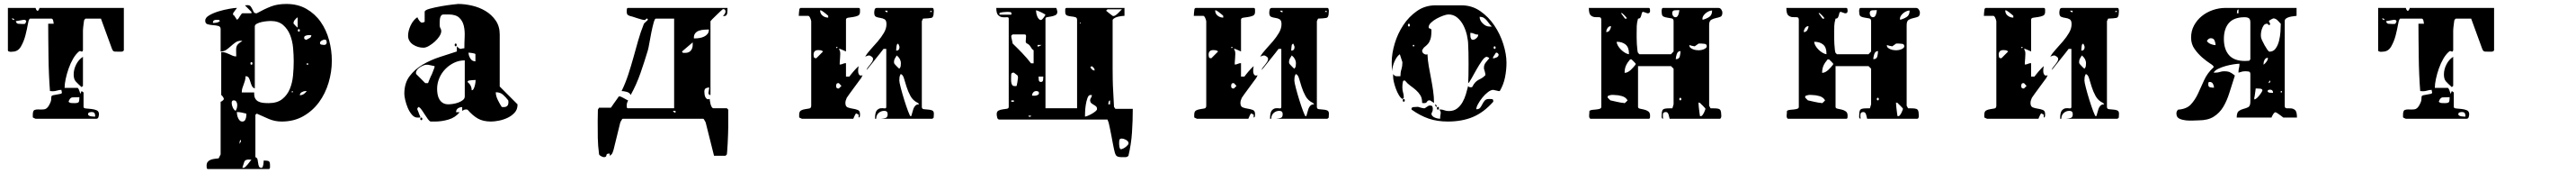

<svg xmlns="http://www.w3.org/2000/svg" viewBox="-20 -587 13040 874"><path d="M607 -333Q607 -332 604.5 -329.5Q602 -327 600 -327Q599 -326 591 -326Q583 -326 579 -326Q569 -326 560.5 -326.5Q552 -327 547 -340L491 -493H413L407 -487Q406 -486 405 -479.5Q404 -473 403 -464.5Q402 -456 401 -447.5Q400 -439 400 -433V-333Q398 -327 396 -326.5Q394 -326 391.5 -327Q389 -328 386.5 -329Q384 -330 380 -327Q364 -314 350.5 -291Q337 -268 327.5 -241Q318 -214 312.5 -188Q307 -162 307 -143H373Q374 -143 376.5 -139.5Q379 -136 380 -133L387 -113L393 -127L403 -120V-47Q403 -40 415 -39Q427 -38 442 -36.5Q457 -35 469 -30Q481 -25 481 -10Q481 -4 478.5 4.5Q476 13 467 13H160L147 7Q146 6 146 1Q146 -4 146 -7Q146 -28 155 -31.5Q164 -35 176.5 -34Q189 -33 203 -34.5Q217 -36 227 -53Q239 -74 239 -84Q239 -94 240 -99Q241 -104 249.5 -106Q258 -108 287 -113Q295 -115 293 -122Q291 -129 291 -133Q280 -133 269 -129.5Q258 -126 247 -126L233 -127Q230 -164 228 -209.5Q226 -255 225.5 -301.5Q225 -348 224.5 -391Q224 -434 224 -467H252Q252 -471 249.5 -482Q247 -493 240 -493H133Q126 -493 121.5 -467Q117 -441 109 -409.5Q101 -378 86 -352Q71 -326 43 -326Q43 -326 39 -325.5Q35 -325 31 -325.5Q27 -326 23.5 -327.5Q20 -329 20 -333V-547H160Q160 -545 162.5 -540Q165 -535 167 -533H173Q175 -535 177.5 -540Q180 -545 180 -547H607ZM53 -487Q51 -491 47 -493Q46 -494 43 -494Q41 -494 40 -493Q41 -489 47 -487Q47 -486 50 -486Q52 -486 53 -487ZM60 -480Q63 -468 72 -467Q81 -466 90 -466Q92 -466 98.5 -466Q105 -466 107 -467Q108 -468 110.5 -473Q113 -478 113 -480Q113 -481 110.5 -483.5Q108 -486 107 -487H100ZM393 -147Q374 -164 363.5 -175.5Q353 -187 353 -211Q353 -236 365.5 -261Q378 -286 400 -300V-153ZM382 -96Q358 -96 346 -95Q334 -94 327 -73Q333 -67 341 -66.5Q349 -66 357 -66Q375 -66 378.5 -71.5Q382 -77 382 -96ZM462 2Q462 -10 458.5 -15.5Q455 -21 443 -21Q438 -21 432 -19Q426 -17 426 -10Q426 -5 431 -2.5Q436 0 442.5 1Q449 2 454.5 2Q460 2 462 2Z M1280 -520Q1320 -542 1352.5 -554.5Q1385 -567 1430 -567Q1488 -567 1531.5 -542Q1575 -517 1603.5 -476.5Q1632 -436 1646 -384.5Q1660 -333 1660 -280Q1660 -224 1643.5 -169Q1627 -114 1595 -70.5Q1563 -27 1515.5 0Q1468 27 1406 27Q1372 27 1341 14Q1310 1 1280 -13L1273 -7V207Q1282 210 1284 219Q1286 228 1287 237Q1288 246 1291 253.5Q1294 261 1304 261Q1308 261 1310 256Q1312 251 1313 245Q1314 239 1314.5 233Q1315 227 1315 224Q1333 224 1340 227Q1347 230 1347 247Q1347 249 1347 258Q1347 267 1340 267H1033Q1027 267 1026.5 260Q1026 253 1026 250Q1026 238 1031.5 231Q1037 224 1046 220.5Q1055 217 1065.5 215.5Q1076 214 1087 213L1097 193V-73Q1100 -73 1106.5 -78Q1113 -83 1113 -87Q1114 -90 1108.5 -98Q1103 -106 1100 -107V-324Q1113 -324 1123 -320.5Q1133 -317 1141.5 -313Q1150 -309 1158 -305.5Q1166 -302 1176 -302Q1176 -320 1175.5 -331Q1175 -342 1177 -350Q1179 -358 1185.5 -364.5Q1192 -371 1207 -380Q1204 -381 1200 -381Q1184 -381 1172 -372.5Q1160 -364 1149 -354Q1138 -344 1126 -335.5Q1114 -327 1097 -327V-440Q1097 -453 1085 -456Q1073 -459 1058 -460Q1043 -461 1031 -464.5Q1019 -468 1019 -483Q1019 -498 1040 -510Q1061 -522 1088 -530Q1115 -538 1141 -542.5Q1167 -547 1177 -547H1180Q1177 -544 1169.5 -533.5Q1162 -523 1160 -520V-513Q1161 -511 1163 -510Q1166 -507 1167 -507Q1168 -504 1173.5 -496.5Q1179 -489 1180 -487L1187 -493Q1188 -495 1193.5 -503.5Q1199 -512 1200 -513Q1201 -515 1203.5 -517.5Q1206 -520 1207 -520H1253V-527L1220 -560L1233 -561Q1244 -561 1249 -554.5Q1254 -548 1257.5 -540.5Q1261 -533 1264.5 -526.5Q1268 -520 1277 -520ZM1487 -500Q1480 -495 1473 -487Q1466 -479 1466 -470Q1466 -467 1467 -467Q1469 -464 1476.5 -456.5Q1484 -449 1487 -447ZM1093 -480Q1092 -486 1086.5 -486.5Q1081 -487 1077 -487Q1068 -487 1063 -484Q1058 -481 1058 -471Q1067 -471 1076.5 -472.5Q1086 -474 1093 -480ZM1267 -120Q1266 -101 1271.5 -90.5Q1277 -80 1287.5 -74.5Q1298 -69 1311.5 -67.5Q1325 -66 1340 -66Q1383 -66 1408.5 -86Q1434 -106 1447 -137Q1460 -168 1463.5 -205Q1467 -242 1467 -277Q1467 -308 1464 -343.5Q1461 -379 1449 -409.5Q1437 -440 1413.5 -460.5Q1390 -481 1350 -481Q1346 -481 1333 -480Q1320 -479 1306 -476Q1292 -473 1281 -467.5Q1270 -462 1270 -453V-140Q1259 -144 1254.5 -154.5Q1250 -165 1247 -175.5Q1244 -186 1239.5 -194Q1235 -202 1223 -202Q1223 -189 1220 -179Q1217 -169 1213.5 -160Q1210 -151 1207 -141.5Q1204 -132 1204 -120ZM1493 -427Q1498 -427 1498 -433.5Q1498 -440 1493 -440Q1488 -440 1488 -433.5Q1488 -427 1493 -427ZM1520 -393Q1521 -389 1527 -387Q1527 -386 1530 -386Q1533 -386 1533 -387Q1541 -391 1548.5 -395.5Q1556 -400 1556 -409Q1554 -409 1548 -409.5Q1542 -410 1536 -409Q1530 -408 1525 -405.5Q1520 -403 1520 -397ZM1634 -373Q1634 -378 1632 -382.5Q1630 -387 1623 -387Q1618 -387 1609 -382Q1600 -377 1600 -370Q1600 -363 1607.5 -361.5Q1615 -360 1620 -360Q1634 -360 1634 -373ZM1253 -260Q1258 -260 1258 -266.5Q1258 -273 1253 -273Q1248 -273 1248 -266.5Q1248 -260 1253 -260ZM1540 -267H1533V-260H1540ZM1460 -120Q1463 -121 1463 -123.5Q1463 -126 1460 -127Q1457 -127 1457 -123Q1457 -119 1460 -120ZM1527 -127Q1518 -127 1508 -121.5Q1498 -116 1498 -106Q1509 -106 1518 -112Q1527 -118 1533 -127ZM1181 -58Q1181 -65 1177 -72.5Q1173 -80 1163 -80Q1153 -80 1153 -67Q1153 -56 1158.5 -44Q1164 -32 1173 -27Q1178 -36 1179.5 -42.5Q1181 -49 1181 -58ZM1227 -13Q1216 -16 1203.5 -18.5Q1191 -21 1179 -21Q1179 -15 1180.5 -6.5Q1182 2 1185.5 9.5Q1189 17 1194 22Q1199 27 1207 27Q1218 27 1222.5 16.5Q1227 6 1227 -3ZM1200 120Q1195 122 1194 125.5Q1193 129 1193 133V140L1200 127ZM1240 219Q1221 219 1217 230Q1213 241 1207 260Q1209 261 1213 261Q1217 261 1223 255.5Q1229 250 1234.5 243Q1240 236 1245 229.5Q1250 223 1253 220Z M2600 -57Q2600 -34 2585.5 -18Q2571 -2 2550 8Q2529 18 2506 22.5Q2483 27 2466 27Q2426 27 2399.5 12Q2373 -3 2347 -33Q2344 -34 2340 -34Q2334 -34 2330 -32.5Q2326 -31 2320 -27V-46Q2308 -46 2298.5 -39.5Q2289 -33 2289 -20H2307Q2285 7 2250.5 17Q2216 27 2183 27H2160Q2154 25 2146.5 15Q2139 5 2131.5 -7Q2124 -19 2116 -30.5Q2108 -42 2100 -47Q2096 -44 2093 -40V-33Q2094 -32 2096 -27Q2098 -22 2100 -16.5Q2102 -11 2104 -6Q2106 -1 2107 0Q2108 2 2108 7H2093Q2078 7 2065.5 -7.5Q2053 -22 2044.5 -42Q2036 -62 2031.5 -82Q2027 -102 2027 -113Q2027 -167 2053.5 -202Q2080 -237 2120 -260.5Q2160 -284 2206.5 -299Q2253 -314 2293 -327V-353Q2301 -345 2305 -342.5Q2309 -340 2312 -340Q2315 -340 2319 -341.5Q2323 -343 2331 -343Q2331 -371 2332.5 -401.5Q2334 -432 2328 -457Q2322 -482 2304.5 -498Q2287 -514 2250 -514Q2247 -514 2235 -514Q2223 -514 2220 -513Q2214 -511 2211 -504.5Q2208 -498 2207 -490Q2206 -482 2206 -473.5Q2206 -465 2206 -459Q2206 -450 2210 -444Q2214 -438 2214 -430Q2214 -418 2204.5 -403.5Q2195 -389 2181 -376.5Q2167 -364 2151.5 -355Q2136 -346 2124 -346Q2110 -346 2096.5 -350Q2083 -354 2071.5 -361.5Q2060 -369 2053 -380.5Q2046 -392 2046 -406Q2046 -431 2059 -458.5Q2072 -486 2093 -500Q2095 -494 2101 -485Q2107 -476 2113 -473Q2115 -472 2124 -474L2130 -477V-527Q2130 -536 2156 -543Q2182 -550 2213.5 -555.5Q2245 -561 2271.5 -564Q2298 -567 2300 -567Q2333 -567 2370 -558.5Q2407 -550 2438 -531.5Q2469 -513 2489.5 -483.5Q2510 -454 2510 -413V-150L2600 -60ZM2287 -353Q2282 -353 2282 -360Q2282 -367 2287 -367Q2292 -367 2292 -360Q2292 -353 2287 -353ZM2387 -313Q2387 -315 2382 -316.5Q2377 -318 2371 -319Q2365 -320 2359 -320.5Q2353 -321 2352 -321Q2352 -307 2361 -292Q2370 -277 2387 -277ZM2333 -282Q2304 -282 2279 -270Q2254 -258 2234.5 -238Q2215 -218 2204 -192Q2193 -166 2193 -138Q2193 -124 2195.5 -110Q2198 -96 2204.5 -85Q2211 -74 2222 -67Q2233 -60 2250 -60Q2259 -60 2273 -62Q2287 -64 2300.5 -69Q2314 -74 2323.5 -81.5Q2333 -89 2333 -100ZM2180 -253 2147 -260H2139Q2133 -260 2124 -256.5Q2115 -253 2106.5 -247.5Q2098 -242 2092 -234.5Q2086 -227 2086 -220Q2086 -214 2087 -213L2133 -167H2147Q2147 -167 2149 -172Q2151 -177 2154 -184.5Q2157 -192 2160.5 -200Q2164 -208 2167 -213L2180 -247ZM2388 -183Q2384 -183 2370.5 -182Q2357 -181 2353 -180Q2352 -180 2349.5 -177.5Q2347 -175 2347 -173Q2368 -156 2368 -131Q2374 -131 2377.5 -137.5Q2381 -144 2383.5 -153Q2386 -162 2387 -170.5Q2388 -179 2388 -183ZM2554 -70Q2554 -77 2553 -80Q2540 -97 2526 -109Q2512 -121 2490 -121Q2490 -102 2501 -80.5Q2512 -59 2520 -47Q2523 -46 2530 -46Q2554 -46 2554 -70ZM2113 20Q2108 20 2108 13.5Q2108 7 2113 7Q2118 7 2118 13.5Q2118 20 2113 20Z M3667 53Q3667 69 3666 92.5Q3665 116 3664 138.5Q3663 161 3661.5 177Q3660 193 3660 193L3653 200H3595L3553 33Q3551 27 3548 23Q3546 19 3544 16Q3542 13 3540 13H3133Q3131 13 3129 16Q3127 19 3125 23Q3122 27 3120 33L3087 167Q3084 178 3080.5 186Q3077 194 3067 200V189Q3056 189 3053.5 191Q3051 193 3050.5 196Q3050 199 3049 202Q3048 205 3040 207Q3036 208 3026 203.5Q3016 199 3013 193Q3007 148 3006.5 109Q3006 70 3006 25L3007 -33L3013 -43H3073L3080 -53Q3082 -56 3086.5 -62.5Q3091 -69 3096.5 -76.5Q3102 -84 3106.5 -90.5Q3111 -97 3113 -100H3117Q3120 -100 3125.5 -97.5Q3131 -95 3137.5 -91.5Q3144 -88 3150 -84.5Q3156 -81 3160 -80Q3156 -72 3154.5 -66.5Q3153 -61 3153 -53Q3153 -50 3153.5 -45Q3154 -40 3160 -40H3393V-493H3300Q3295 -493 3289 -471.5Q3283 -450 3277.5 -422.5Q3272 -395 3267.5 -369Q3263 -343 3260 -333Q3243 -276 3222.5 -217.5Q3202 -159 3173 -107Q3168 -119 3152.5 -123Q3137 -127 3127 -127Q3147 -168 3161 -211Q3175 -254 3187 -297Q3199 -340 3211 -382.5Q3223 -425 3240 -467Q3241 -469 3250 -477Q3259 -485 3260 -487Q3261 -487 3259.5 -489Q3258 -491 3258 -492Q3257 -492 3255.5 -493Q3254 -494 3253 -493L3247 -487Q3246 -486 3243 -486Q3237 -486 3226.5 -489Q3216 -492 3205 -495.5Q3194 -499 3183.5 -502.5Q3173 -506 3167 -507Q3157 -511 3155 -516Q3153 -521 3153 -529Q3153 -532 3153.5 -539.5Q3154 -547 3160 -547H3663Q3663 -541 3663 -534Q3663 -527 3662 -521Q3661 -515 3657.5 -510.5Q3654 -506 3647 -506Q3642 -506 3640 -507Q3644 -509 3648.5 -516Q3653 -523 3653 -527Q3653 -536 3649.5 -538.5Q3646 -541 3641 -541Q3639 -541 3629 -531.5Q3619 -522 3607.5 -511Q3596 -500 3586.5 -490.5Q3577 -481 3577 -480V-107Q3575 -106 3571 -109Q3567 -112 3567 -113Q3566 -117 3568.5 -129Q3571 -141 3571 -145Q3561 -145 3553.5 -141Q3546 -137 3546 -124Q3546 -118 3547 -110.5Q3548 -103 3551 -96.5Q3554 -90 3559.5 -87Q3565 -84 3573 -87Q3573 -86 3574 -78.5Q3575 -71 3577 -62.5Q3579 -54 3583 -47Q3587 -40 3593 -40H3660L3667 -33ZM3497 -393Q3509 -393 3521.5 -395Q3534 -397 3544.5 -402Q3555 -407 3562 -415.5Q3569 -424 3569 -438Q3558 -438 3544.5 -437Q3531 -436 3519 -432Q3507 -428 3499.5 -418.5Q3492 -409 3493 -393ZM3487 -373 3433 -327Q3435 -320 3440 -320Q3445 -320 3450 -320Q3468 -320 3477.5 -331.5Q3487 -343 3487 -360ZM3400 -27H3387Q3391 -18 3400 -18Z M4340 -193Q4336 -188 4325.5 -173.5Q4315 -159 4303 -143Q4291 -127 4281 -113Q4271 -99 4267 -93Q4260 -78 4260 -67Q4260 -49 4271.5 -44.5Q4283 -40 4297 -38Q4311 -36 4322.5 -31.5Q4334 -27 4334 -11Q4334 -6 4333.5 -0.5Q4333 5 4327 7V-8Q4325 -8 4320 -11.5Q4315 -15 4313 -13Q4311 -11 4306 -0.5Q4301 10 4300 13H4040L4027 7Q4026 6 4026 1Q4026 -4 4026 -7Q4026 -24 4035.5 -29Q4045 -34 4056.5 -35.5Q4068 -37 4077.5 -39Q4087 -41 4087 -53V-480Q4087 -482 4084.5 -489.5Q4082 -497 4080 -500Q4079 -502 4076.5 -504.5Q4074 -507 4073 -507H4024Q4024 -510 4025 -523Q4026 -536 4027 -540Q4027 -542 4029.5 -544.5Q4032 -547 4033 -547H4327Q4334 -547 4334 -538Q4334 -529 4334 -527Q4334 -512 4323 -507.5Q4312 -503 4298.5 -501Q4285 -499 4274 -497.5Q4263 -496 4263 -487V-327Q4260 -328 4248.5 -333.5Q4237 -339 4233 -340H4227Q4228 -339 4230.5 -333.5Q4233 -328 4233 -327Q4234 -323 4234 -313.5Q4234 -304 4233 -293.5Q4232 -283 4231.5 -273.5Q4231 -264 4231 -261Q4240 -261 4247 -264.5Q4254 -268 4263 -268V-200H4280Q4283 -204 4288.5 -211Q4294 -218 4300.5 -225.5Q4307 -233 4314 -240.5Q4321 -248 4327 -253Q4326 -248 4325 -239Q4324 -230 4325 -221.5Q4326 -213 4331 -208Q4336 -203 4347 -207ZM4647 -47Q4647 -37 4656.5 -35.5Q4666 -34 4677.5 -33.5Q4689 -33 4698.5 -29.5Q4708 -26 4708 -13L4707 7Q4706 8 4703.5 10.5Q4701 13 4700 13H4440Q4455 12 4464.5 8.5Q4474 5 4474 -10Q4474 -27 4457 -27Q4440 -27 4428 -16Q4416 -5 4416 13H4410Q4410 -19 4419 -29Q4428 -39 4438.5 -40Q4449 -41 4458 -39.5Q4467 -38 4467 -47V-340H4453Q4449 -334 4437.5 -320Q4426 -306 4413.5 -290Q4401 -274 4389.5 -260Q4378 -246 4373 -240L4367 -233Q4369 -241 4374.5 -247.5Q4380 -254 4385.5 -261Q4391 -268 4395.5 -275Q4400 -282 4400 -290Q4400 -296 4392 -301.5Q4384 -307 4380 -307Q4377 -307 4369.5 -304.5Q4362 -302 4360 -300Q4370 -318 4388 -337.5Q4406 -357 4424 -378Q4442 -399 4455 -421Q4468 -443 4468 -465Q4468 -484 4458.5 -489.5Q4449 -495 4437 -496.5Q4425 -498 4415.5 -502Q4406 -506 4406 -523Q4406 -529 4408 -538Q4410 -547 4420 -547H4700Q4704 -547 4705.5 -543.5Q4707 -540 4707.5 -535.5Q4708 -531 4707.5 -527.5Q4707 -524 4707 -523Q4707 -499 4694.5 -496.5Q4682 -494 4653 -493L4647 -480ZM4173 -507Q4173 -507 4169.5 -510.5Q4166 -514 4160.5 -518Q4155 -522 4149.5 -526.5Q4144 -531 4140 -533Q4139 -534 4136 -534.5Q4133 -535 4132 -535Q4132 -518 4144.5 -508Q4157 -498 4173 -498ZM4473 -533H4460Q4465 -525 4473 -525ZM4693 -533 4687 -527H4700ZM4534 -350Q4534 -353 4533 -353Q4533 -355 4530.5 -360Q4528 -365 4527 -367Q4525 -366 4522.5 -363.5Q4520 -361 4520 -360Q4519 -357 4518 -345.5Q4517 -334 4517 -331Q4534 -331 4534 -350ZM4220 -347Q4221 -350 4217 -350Q4213 -350 4213 -347Q4214 -344 4216.5 -344Q4219 -344 4220 -347ZM4147 -327Q4141 -332 4135.5 -333Q4130 -334 4123 -334Q4099 -334 4099 -311Q4099 -305 4100.5 -299Q4102 -293 4110 -293H4113ZM4541 -267Q4541 -290 4520 -307Q4514 -298 4510 -290.5Q4506 -283 4506 -273L4507 -267Q4508 -265 4511.5 -261Q4515 -257 4519.5 -252.5Q4524 -248 4527.5 -244.5Q4531 -241 4533 -240Q4539 -246 4540 -253Q4541 -260 4541 -267ZM4593 0Q4596 -7 4598.5 -17.5Q4601 -28 4604.5 -37.5Q4608 -47 4614.5 -53.5Q4621 -60 4633 -60Q4632 -64 4627 -67Q4602 -79 4589.5 -102Q4577 -125 4569.5 -149Q4562 -173 4556.5 -191.5Q4551 -210 4540 -213Q4535 -204 4534 -197Q4533 -190 4533 -180Q4533 -172 4540.5 -143Q4548 -114 4558 -82Q4568 -50 4577.5 -25Q4587 0 4590 0ZM4240 -153Q4239 -155 4233.5 -160Q4228 -165 4227 -167H4223Q4217 -167 4215 -162.5Q4213 -158 4213 -153Q4213 -140 4223 -140H4227Z M5715 -37Q5715 23 5711 82.5Q5707 142 5693 200Q5687 207 5677 207Q5667 207 5659 207Q5636 207 5630 197.5Q5624 188 5620 167Q5618 159 5614.5 140Q5611 121 5607 100Q5603 79 5599 60Q5595 41 5593 33L5587 17H5040Q5031 17 5028.5 6.5Q5026 -4 5026 -10Q5026 -24 5035.5 -28.5Q5045 -33 5056.5 -34.5Q5068 -36 5077.5 -37.5Q5087 -39 5087 -47V-493Q5087 -501 5077 -500Q5067 -499 5055.5 -500Q5044 -501 5034 -510Q5024 -519 5024 -547H5327Q5328 -547 5330.5 -539Q5333 -531 5333 -527Q5333 -515 5323.5 -510.5Q5314 -506 5303 -504Q5292 -502 5282.5 -500.5Q5273 -499 5273 -493V-40H5433V-487Q5433 -498 5423.5 -500.5Q5414 -503 5403 -504Q5392 -505 5382.5 -508.5Q5373 -512 5373 -527Q5373 -529 5373 -538Q5373 -547 5380 -547H5673V-507Q5667 -507 5659 -506Q5651 -505 5642 -503Q5633 -501 5625 -497Q5617 -493 5613 -487V-240Q5613 -219 5613.5 -186.5Q5614 -154 5616 -123Q5618 -87 5620 -47L5627 -37ZM5587 -540 5580 -533 5587 -527Q5591 -523 5601.5 -515.5Q5612 -508 5613 -507Q5614 -506 5617 -506Q5622 -506 5628 -510Q5634 -514 5640 -520Q5646 -526 5651.5 -531.5Q5657 -537 5660 -540ZM5273 -513Q5271 -514 5265.5 -517.5Q5260 -521 5253.5 -524Q5247 -527 5241 -529.5Q5235 -532 5233 -533H5232Q5231 -533 5230.5 -533.5Q5230 -534 5229 -534Q5227 -534 5225 -535Q5225 -529 5226.5 -521Q5228 -513 5231 -505Q5234 -497 5239 -491.5Q5244 -486 5250 -486Q5253 -486 5257 -490Q5261 -494 5264.5 -499Q5268 -504 5270.5 -508Q5273 -512 5273 -513ZM5100 -513Q5103 -525 5095 -526Q5087 -527 5082 -527Q5079 -527 5072 -526.5Q5065 -526 5058 -525.5Q5051 -525 5045.5 -523.5Q5040 -522 5040 -520V-513ZM5447 -473V-467L5453 -473ZM5213 -333Q5207 -337 5204 -341Q5201 -345 5198.5 -349.5Q5196 -354 5192 -358.5Q5188 -363 5180 -367Q5173 -370 5173 -377.5Q5173 -385 5174 -393Q5175 -401 5174.5 -407Q5174 -413 5167 -413H5107Q5106 -413 5103.5 -410.5Q5101 -408 5100 -407V-400L5107 -367Q5130 -345 5155 -319Q5180 -293 5200 -267H5213ZM5233 -360V-352Q5238 -352 5240 -353Q5242 -354 5247 -356.5Q5252 -359 5253 -360ZM5500 -247Q5504 -241 5509 -236Q5514 -231 5522 -231Q5522 -239 5517.5 -244Q5513 -249 5507 -253ZM5110 -220Q5100 -220 5099.5 -210Q5099 -200 5099 -194Q5099 -189 5099 -181.5Q5099 -174 5100.5 -167.5Q5102 -161 5105.5 -156.5Q5109 -152 5117 -152Q5124 -152 5127 -153Q5128 -157 5130.5 -170Q5133 -183 5133 -187L5134 -194Q5134 -204 5130 -207Q5126 -210 5113 -220ZM5238 -200Q5238 -194 5239 -183.5Q5240 -173 5250 -173Q5260 -173 5261 -183.5Q5262 -194 5262 -200ZM5240 -117Q5240 -123 5235.5 -125Q5231 -127 5226 -127Q5217 -127 5211 -120Q5205 -113 5205 -104Q5207 -104 5212.5 -103.5Q5218 -103 5224 -104Q5230 -105 5235 -108Q5240 -111 5240 -117ZM5500 -107Q5491 -107 5485.5 -91.5Q5480 -76 5477 -57Q5474 -38 5473.5 -20Q5473 -2 5473 2Q5477 2 5487 -2Q5497 -6 5507.5 -12Q5518 -18 5526 -24.5Q5534 -31 5534 -36Q5534 -45 5529 -49.5Q5524 -54 5517.5 -57.5Q5511 -61 5505.5 -65.5Q5500 -70 5499 -80Q5499 -87 5503.5 -93Q5508 -99 5508 -107ZM5113 -80H5100V-73H5113ZM5600 -80Q5594 -78 5592.5 -71.5Q5591 -65 5591 -60H5600ZM5200 0Q5202 -3 5193.5 -3Q5185 -3 5187 0Q5188 3 5193 3Q5198 3 5200 0ZM5693 133Q5691 125 5679.5 119Q5668 113 5660 113Q5650 113 5648 118.5Q5646 124 5646 133Q5646 136 5646 141.5Q5646 147 5647 153Q5648 159 5650 163Q5652 167 5656 167Q5658 167 5665 164Q5672 161 5678.5 156Q5685 151 5690 145Q5695 139 5693 133Z M6340 -193Q6336 -188 6325.5 -173.5Q6315 -159 6303 -143Q6291 -127 6281 -113Q6271 -99 6267 -93Q6260 -78 6260 -67Q6260 -49 6271.5 -44.5Q6283 -40 6297 -38Q6311 -36 6322.5 -31.5Q6334 -27 6334 -11Q6334 -6 6333.5 -0.5Q6333 5 6327 7V-8Q6325 -8 6320 -11.5Q6315 -15 6313 -13Q6311 -11 6306 -0.5Q6301 10 6300 13H6040L6027 7Q6026 6 6026 1Q6026 -4 6026 -7Q6026 -24 6035.5 -29Q6045 -34 6056.5 -35.5Q6068 -37 6077.5 -39Q6087 -41 6087 -53V-480Q6087 -482 6084.5 -489.5Q6082 -497 6080 -500Q6079 -502 6076.5 -504.5Q6074 -507 6073 -507H6024Q6024 -510 6025 -523Q6026 -536 6027 -540Q6027 -542 6029.5 -544.5Q6032 -547 6033 -547H6327Q6334 -547 6334 -538Q6334 -529 6334 -527Q6334 -512 6323 -507.5Q6312 -503 6298.5 -501Q6285 -499 6274 -497.5Q6263 -496 6263 -487V-327Q6260 -328 6248.5 -333.5Q6237 -339 6233 -340H6227Q6228 -339 6230.5 -333.5Q6233 -328 6233 -327Q6234 -323 6234 -313.5Q6234 -304 6233 -293.5Q6232 -283 6231.5 -273.5Q6231 -264 6231 -261Q6240 -261 6247 -264.5Q6254 -268 6263 -268V-200H6280Q6283 -204 6288.5 -211Q6294 -218 6300.5 -225.5Q6307 -233 6314 -240.5Q6321 -248 6327 -253Q6326 -248 6325 -239Q6324 -230 6325 -221.5Q6326 -213 6331 -208Q6336 -203 6347 -207ZM6647 -47Q6647 -37 6656.5 -35.5Q6666 -34 6677.5 -33.5Q6689 -33 6698.5 -29.5Q6708 -26 6708 -13L6707 7Q6706 8 6703.5 10.5Q6701 13 6700 13H6440Q6455 12 6464.5 8.5Q6474 5 6474 -10Q6474 -27 6457 -27Q6440 -27 6428 -16Q6416 -5 6416 13H6410Q6410 -19 6419 -29Q6428 -39 6438.5 -40Q6449 -41 6458 -39.5Q6467 -38 6467 -47V-340H6453Q6449 -334 6437.5 -320Q6426 -306 6413.5 -290Q6401 -274 6389.5 -260Q6378 -246 6373 -240L6367 -233Q6369 -241 6374.5 -247.5Q6380 -254 6385.5 -261Q6391 -268 6395.5 -275Q6400 -282 6400 -290Q6400 -296 6392 -301.5Q6384 -307 6380 -307Q6377 -307 6369.5 -304.5Q6362 -302 6360 -300Q6370 -318 6388 -337.5Q6406 -357 6424 -378Q6442 -399 6455 -421Q6468 -443 6468 -465Q6468 -484 6458.5 -489.5Q6449 -495 6437 -496.5Q6425 -498 6415.5 -502Q6406 -506 6406 -523Q6406 -529 6408 -538Q6410 -547 6420 -547H6700Q6704 -547 6705.5 -543.5Q6707 -540 6707.5 -535.5Q6708 -531 6707.5 -527.5Q6707 -524 6707 -523Q6707 -499 6694.5 -496.5Q6682 -494 6653 -493L6647 -480ZM6173 -507Q6173 -507 6169.5 -510.5Q6166 -514 6160.5 -518Q6155 -522 6149.5 -526.5Q6144 -531 6140 -533Q6139 -534 6136 -534.5Q6133 -535 6132 -535Q6132 -518 6144.5 -508Q6157 -498 6173 -498ZM6473 -533H6460Q6465 -525 6473 -525ZM6693 -533 6687 -527H6700ZM6534 -350Q6534 -353 6533 -353Q6533 -355 6530.5 -360Q6528 -365 6527 -367Q6525 -366 6522.5 -363.5Q6520 -361 6520 -360Q6519 -357 6518 -345.5Q6517 -334 6517 -331Q6534 -331 6534 -350ZM6220 -347Q6221 -350 6217 -350Q6213 -350 6213 -347Q6214 -344 6216.5 -344Q6219 -344 6220 -347ZM6147 -327Q6141 -332 6135.5 -333Q6130 -334 6123 -334Q6099 -334 6099 -311Q6099 -305 6100.5 -299Q6102 -293 6110 -293H6113ZM6541 -267Q6541 -290 6520 -307Q6514 -298 6510 -290.5Q6506 -283 6506 -273L6507 -267Q6508 -265 6511.5 -261Q6515 -257 6519.5 -252.5Q6524 -248 6527.5 -244.5Q6531 -241 6533 -240Q6539 -246 6540 -253Q6541 -260 6541 -267ZM6593 0Q6596 -7 6598.5 -17.5Q6601 -28 6604.5 -37.5Q6608 -47 6614.5 -53.5Q6621 -60 6633 -60Q6632 -64 6627 -67Q6602 -79 6589.5 -102Q6577 -125 6569.5 -149Q6562 -173 6556.5 -191.5Q6551 -210 6540 -213Q6535 -204 6534 -197Q6533 -190 6533 -180Q6533 -172 6540.5 -143Q6548 -114 6558 -82Q6568 -50 6577.5 -25Q6587 0 6590 0ZM6240 -153Q6239 -155 6233.5 -160Q6228 -165 6227 -167H6223Q6217 -167 6215 -162.5Q6213 -158 6213 -153Q6213 -140 6223 -140H6227Z M7380 -560Q7432 -560 7474 -531Q7516 -502 7545.5 -458.5Q7575 -415 7591 -364Q7607 -313 7607 -270Q7607 -233 7599.5 -196Q7592 -159 7573 -127H7567Q7565 -127 7553.5 -130Q7542 -133 7540 -133Q7528 -133 7513 -121.5Q7498 -110 7485 -94Q7472 -78 7463 -61.5Q7454 -45 7454 -35Q7468 -35 7474 -43Q7480 -51 7485 -61Q7490 -71 7497 -79Q7504 -87 7519 -87Q7525 -87 7532.5 -86.5Q7540 -86 7540 -77V-73Q7492 -19 7437 4Q7382 27 7310 27Q7256 27 7212.5 12Q7169 -3 7127 -33Q7126 -34 7126 -37Q7126 -45 7136.5 -46Q7147 -47 7153 -47H7160Q7162 -46 7173.5 -43Q7185 -40 7187 -40H7193Q7195 -41 7203.5 -47Q7212 -53 7213 -53L7220 -54Q7229 -54 7231.5 -49.5Q7234 -45 7234 -37L7233 -27Q7233 -26 7230 -20Q7227 -14 7227 -13Q7227 -6 7232 -1Q7237 4 7244 7Q7251 10 7258.5 11.5Q7266 13 7271 13Q7271 1 7273.5 -11.5Q7276 -24 7267 -33Q7268 -34 7270 -34Q7282 -34 7292 -30Q7302 -26 7315 -26Q7340 -26 7356.5 -38.5Q7373 -51 7384 -70Q7395 -89 7401.5 -111Q7408 -133 7413 -153Q7415 -148 7418.5 -147Q7422 -146 7427 -146Q7431 -146 7433 -147Q7442 -164 7449.5 -171.5Q7457 -179 7464.5 -183Q7472 -187 7480.5 -191.5Q7489 -196 7500 -207V-213Q7500 -215 7497 -226.5Q7494 -238 7493 -240V-247Q7493 -260 7503 -272.5Q7513 -285 7520 -293Q7519 -295 7514 -297.5Q7509 -300 7507 -300Q7497 -300 7483 -280Q7469 -260 7455 -235.5Q7441 -211 7429.5 -190Q7418 -169 7413 -167Q7414 -178 7414.5 -205.5Q7415 -233 7415 -263.5Q7415 -294 7414.5 -321.5Q7414 -349 7413 -360Q7413 -381 7407 -408Q7401 -435 7389 -458.5Q7377 -482 7358 -498Q7339 -514 7313 -514Q7304 -514 7287 -508Q7270 -502 7253.5 -493Q7237 -484 7225 -472.5Q7213 -461 7213 -450Q7213 -446 7215 -444.5Q7217 -443 7220 -442.5Q7223 -442 7225 -440Q7227 -438 7227 -434Q7227 -404 7222 -389Q7217 -374 7209.5 -365.5Q7202 -357 7194 -351Q7186 -345 7180 -333V-330Q7180 -321 7189.5 -315Q7199 -309 7207 -313Q7208 -284 7213.5 -253Q7219 -222 7225 -191Q7231 -160 7235.5 -129Q7240 -98 7240 -70V-67Q7238 -68 7230 -73.5Q7222 -79 7220 -80H7217Q7208 -80 7204.5 -73Q7201 -66 7190 -66Q7183 -66 7180 -67Q7180 -91 7171 -105.5Q7162 -120 7149 -131.5Q7136 -143 7121 -153.5Q7106 -164 7093 -180H7087Q7084 -180 7083 -175.5Q7082 -171 7081 -165Q7080 -159 7080 -153Q7080 -147 7080 -143Q7080 -131 7083.5 -119.5Q7087 -108 7087 -96V-93Q7084 -88 7080 -87Q7071 -92 7062.5 -106Q7054 -120 7047.5 -137.5Q7041 -155 7037 -172Q7033 -189 7033 -200V-213Q7041 -202 7050 -202Q7059 -202 7070 -202Q7070 -221 7075 -236.5Q7080 -252 7080 -270V-273L7067 -313Q7058 -307 7051 -296.5Q7044 -286 7039 -274Q7034 -262 7031 -249.5Q7028 -237 7027 -227L7026 -273Q7026 -316 7041 -366.5Q7056 -417 7084.5 -460Q7113 -503 7154 -531.5Q7195 -560 7247 -560ZM7533 -453Q7525 -460 7519 -468.5Q7513 -477 7506.5 -484.5Q7500 -492 7492 -497Q7484 -502 7471 -502Q7471 -484 7487 -468.5Q7503 -453 7520 -453ZM7113 -453Q7118 -453 7118 -460Q7118 -467 7113 -467Q7108 -467 7108 -460Q7108 -453 7113 -453ZM7464 -412Q7452 -412 7443.5 -416.5Q7435 -421 7424 -421Q7424 -419 7424 -413.5Q7424 -408 7424.5 -402Q7425 -396 7428 -391Q7431 -386 7437 -386Q7445 -386 7454.5 -394Q7464 -402 7464 -412ZM7140 -360H7133V-353H7140ZM7547 -340Q7552 -340 7552 -346.5Q7552 -353 7547 -353Q7542 -353 7542 -346.5Q7542 -340 7547 -340ZM7567 -313Q7563 -319 7560 -320Q7559 -321 7556 -321Q7554 -321 7553 -320Q7552 -318 7547 -310.5Q7542 -303 7540 -300L7538 -292Q7545 -292 7556 -296.5Q7567 -301 7567 -310ZM7087 -73Q7082 -73 7082 -80Q7082 -87 7087 -87Q7092 -87 7092 -80Q7092 -73 7087 -73ZM7254 -50Q7254 -48 7253 -47Q7248 -48 7247 -53Q7246 -54 7246 -57Q7246 -59 7247 -60Q7251 -59 7253 -53Q7254 -53 7254 -50ZM7260 -33Q7255 -33 7255 -40Q7255 -47 7260 -47Q7265 -47 7265 -40Q7265 -33 7260 -33Z M8680 -547Q8689 -547 8694.5 -539Q8700 -531 8700 -523Q8700 -506 8689.5 -502Q8679 -498 8666.5 -495.5Q8654 -493 8643.5 -487Q8633 -481 8633 -460V-53L8640 -40Q8655 -40 8665 -39.5Q8675 -39 8681.5 -37Q8688 -35 8691 -28.5Q8694 -22 8694 -10Q8694 -10 8694.5 -6Q8695 -2 8694.5 2Q8694 6 8692 9.5Q8690 13 8687 13H8433Q8432 7 8428 -7Q8424 -21 8414 -21Q8400 -21 8399 -9.5Q8398 2 8400 13Q8392 12 8392.5 2.5Q8393 -7 8393 -10Q8393 -22 8396 -28.5Q8399 -35 8405.5 -37Q8412 -39 8422 -39.5Q8432 -40 8447 -40L8453 -60V-240L8440 -253H8273V-47Q8273 -40 8282.5 -38Q8292 -36 8303.5 -33.5Q8315 -31 8324.5 -24.5Q8334 -18 8334 -3Q8334 0 8333.5 6.5Q8333 13 8327 13H8033Q8030 13 8028 9.5Q8026 6 8025.5 2Q8025 -2 8025.5 -6Q8026 -10 8026 -10L8027 -27Q8032 -31 8042 -32Q8052 -33 8062 -34Q8072 -35 8079.5 -37.5Q8087 -40 8087 -47V-487Q8087 -500 8077 -500Q8067 -500 8055.5 -500.5Q8044 -501 8034 -509Q8024 -517 8024 -547H8327Q8332 -547 8333 -541.5Q8334 -536 8334 -533Q8334 -520 8324 -520H8320Q8318 -520 8310 -523.5Q8302 -527 8300 -527Q8294 -527 8292.5 -521.5Q8291 -516 8289.5 -510Q8288 -504 8285 -498.5Q8282 -493 8273 -493Q8267 -472 8266.5 -455.5Q8266 -439 8266 -417Q8266 -411 8266 -396Q8266 -381 8267 -365Q8268 -349 8269.5 -336Q8271 -323 8273 -320L8280 -313H8440L8453 -327V-480Q8453 -492 8443.5 -494Q8434 -496 8423 -497.5Q8412 -499 8402.5 -503Q8393 -507 8393 -523Q8393 -524 8392.5 -527.5Q8392 -531 8392.5 -535.5Q8393 -540 8394.5 -543.5Q8396 -547 8400 -547ZM8482 -536Q8471 -536 8458.5 -535Q8446 -534 8446 -520Q8446 -513 8450.5 -506.5Q8455 -500 8463 -500Q8469 -500 8472.5 -504.5Q8476 -509 8478 -515Q8480 -521 8481 -527Q8482 -533 8482 -536ZM8648 -534Q8641 -534 8632.5 -530.5Q8624 -527 8616.5 -521Q8609 -515 8604 -507.5Q8599 -500 8599 -493Q8599 -489 8600 -487Q8619 -492 8633.5 -501.5Q8648 -511 8648 -534ZM8216 -493Q8216 -497 8213 -500Q8211 -503 8203.5 -510.5Q8196 -518 8193 -520Q8193 -521 8190 -521Q8188 -521 8187 -520L8207 -493ZM8136 -455Q8125 -455 8118.5 -445Q8112 -435 8112 -425Q8124 -425 8130 -435Q8136 -445 8136 -455ZM8227 -317Q8227 -348 8210 -362Q8193 -376 8165 -376Q8165 -367 8171 -356.5Q8177 -346 8186.5 -336.5Q8196 -327 8207 -320.5Q8218 -314 8227 -313ZM8533 -357Q8533 -350 8538.5 -345.5Q8544 -341 8551.5 -338Q8559 -335 8567 -334Q8575 -333 8580 -333Q8584 -333 8591 -334Q8598 -335 8604.5 -337.5Q8611 -340 8616 -344Q8621 -348 8621 -353Q8621 -364 8610.5 -365.5Q8600 -367 8593 -367H8580Q8578 -366 8570 -360Q8562 -354 8560 -353Q8557 -353 8546.5 -355.5Q8536 -358 8533 -360ZM8488 -329Q8474 -329 8469 -313.5Q8464 -298 8464 -288Q8481 -288 8484.5 -302.5Q8488 -317 8488 -329ZM8233 -287Q8219 -271 8212 -255.5Q8205 -240 8205 -219Q8214 -219 8222 -223.5Q8230 -228 8237 -234.5Q8244 -241 8250 -248Q8256 -255 8260 -260Q8261 -261 8261 -263Q8261 -266 8260 -267Q8258 -269 8250.5 -277Q8243 -285 8240 -287ZM8133 -80Q8137 -79 8146.5 -77Q8156 -75 8166.5 -72.5Q8177 -70 8186.5 -68.5Q8196 -67 8200 -67Q8201 -66 8204 -66Q8206 -66 8207 -67Q8208 -68 8213.5 -73Q8219 -78 8220 -80Q8211 -96 8191.5 -101.5Q8172 -107 8155 -107Q8153 -107 8147.5 -107.5Q8142 -108 8135.5 -107Q8129 -106 8124 -104Q8119 -102 8119 -97Q8119 -94 8120 -93ZM8487 -80Q8492 -80 8492 -86.5Q8492 -93 8487 -93Q8482 -93 8482 -86.5Q8482 -80 8487 -80ZM8590 0Q8595 0 8599 -5Q8603 -10 8606 -16Q8609 -22 8611 -27.5Q8613 -33 8613 -33Q8614 -34 8614 -37Q8614 -40 8613 -40Q8612 -41 8608.5 -45Q8605 -49 8600.5 -53.5Q8596 -58 8592 -61.5Q8588 -65 8587 -67L8579 -69Q8579 -67 8579.5 -61Q8580 -55 8580 -53Q8580 -50 8581 -42.5Q8582 -35 8583 -26.5Q8584 -18 8585 -10.5Q8586 -3 8587 0Z M9680 -547Q9689 -547 9694.5 -539Q9700 -531 9700 -523Q9700 -506 9689.5 -502Q9679 -498 9666.5 -495.5Q9654 -493 9643.5 -487Q9633 -481 9633 -460V-53L9640 -40Q9655 -40 9665 -39.5Q9675 -39 9681.5 -37Q9688 -35 9691 -28.5Q9694 -22 9694 -10Q9694 -10 9694.5 -6Q9695 -2 9694.5 2Q9694 6 9692 9.5Q9690 13 9687 13H9433Q9432 7 9428 -7Q9424 -21 9414 -21Q9400 -21 9399 -9.5Q9398 2 9400 13Q9392 12 9392.5 2.5Q9393 -7 9393 -10Q9393 -22 9396 -28.5Q9399 -35 9405.5 -37Q9412 -39 9422 -39.5Q9432 -40 9447 -40L9453 -60V-240L9440 -253H9273V-47Q9273 -40 9282.5 -38Q9292 -36 9303.5 -33.5Q9315 -31 9324.5 -24.5Q9334 -18 9334 -3Q9334 0 9333.5 6.5Q9333 13 9327 13H9033Q9030 13 9028 9.5Q9026 6 9025.5 2Q9025 -2 9025.5 -6Q9026 -10 9026 -10L9027 -27Q9032 -31 9042 -32Q9052 -33 9062 -34Q9072 -35 9079.5 -37.5Q9087 -40 9087 -47V-487Q9087 -500 9077 -500Q9067 -500 9055.5 -500.5Q9044 -501 9034 -509Q9024 -517 9024 -547H9327Q9332 -547 9333 -541.5Q9334 -536 9334 -533Q9334 -520 9324 -520H9320Q9318 -520 9310 -523.5Q9302 -527 9300 -527Q9294 -527 9292.5 -521.5Q9291 -516 9289.5 -510Q9288 -504 9285 -498.5Q9282 -493 9273 -493Q9267 -472 9266.5 -455.5Q9266 -439 9266 -417Q9266 -411 9266 -396Q9266 -381 9267 -365Q9268 -349 9269.5 -336Q9271 -323 9273 -320L9280 -313H9440L9453 -327V-480Q9453 -492 9443.5 -494Q9434 -496 9423 -497.5Q9412 -499 9402.5 -503Q9393 -507 9393 -523Q9393 -524 9392.5 -527.5Q9392 -531 9392.5 -535.5Q9393 -540 9394.5 -543.5Q9396 -547 9400 -547ZM9482 -536Q9471 -536 9458.5 -535Q9446 -534 9446 -520Q9446 -513 9450.5 -506.5Q9455 -500 9463 -500Q9469 -500 9472.5 -504.5Q9476 -509 9478 -515Q9480 -521 9481 -527Q9482 -533 9482 -536ZM9648 -534Q9641 -534 9632.5 -530.5Q9624 -527 9616.5 -521Q9609 -515 9604 -507.5Q9599 -500 9599 -493Q9599 -489 9600 -487Q9619 -492 9633.5 -501.5Q9648 -511 9648 -534ZM9216 -493Q9216 -497 9213 -500Q9211 -503 9203.5 -510.5Q9196 -518 9193 -520Q9193 -521 9190 -521Q9188 -521 9187 -520L9207 -493ZM9136 -455Q9125 -455 9118.5 -445Q9112 -435 9112 -425Q9124 -425 9130 -435Q9136 -445 9136 -455ZM9227 -317Q9227 -348 9210 -362Q9193 -376 9165 -376Q9165 -367 9171 -356.5Q9177 -346 9186.5 -336.5Q9196 -327 9207 -320.5Q9218 -314 9227 -313ZM9533 -357Q9533 -350 9538.5 -345.5Q9544 -341 9551.5 -338Q9559 -335 9567 -334Q9575 -333 9580 -333Q9584 -333 9591 -334Q9598 -335 9604.5 -337.5Q9611 -340 9616 -344Q9621 -348 9621 -353Q9621 -364 9610.5 -365.5Q9600 -367 9593 -367H9580Q9578 -366 9570 -360Q9562 -354 9560 -353Q9557 -353 9546.5 -355.5Q9536 -358 9533 -360ZM9488 -329Q9474 -329 9469 -313.5Q9464 -298 9464 -288Q9481 -288 9484.5 -302.5Q9488 -317 9488 -329ZM9233 -287Q9219 -271 9212 -255.5Q9205 -240 9205 -219Q9214 -219 9222 -223.5Q9230 -228 9237 -234.5Q9244 -241 9250 -248Q9256 -255 9260 -260Q9261 -261 9261 -263Q9261 -266 9260 -267Q9258 -269 9250.5 -277Q9243 -285 9240 -287ZM9133 -80Q9137 -79 9146.5 -77Q9156 -75 9166.5 -72.5Q9177 -70 9186.5 -68.5Q9196 -67 9200 -67Q9201 -66 9204 -66Q9206 -66 9207 -67Q9208 -68 9213.5 -73Q9219 -78 9220 -80Q9211 -96 9191.5 -101.5Q9172 -107 9155 -107Q9153 -107 9147.5 -107.5Q9142 -108 9135.5 -107Q9129 -106 9124 -104Q9119 -102 9119 -97Q9119 -94 9120 -93ZM9487 -80Q9492 -80 9492 -86.5Q9492 -93 9487 -93Q9482 -93 9482 -86.5Q9482 -80 9487 -80ZM9590 0Q9595 0 9599 -5Q9603 -10 9606 -16Q9609 -22 9611 -27.5Q9613 -33 9613 -33Q9614 -34 9614 -37Q9614 -40 9613 -40Q9612 -41 9608.5 -45Q9605 -49 9600.5 -53.5Q9596 -58 9592 -61.5Q9588 -65 9587 -67L9579 -69Q9579 -67 9579.5 -61Q9580 -55 9580 -53Q9580 -50 9581 -42.5Q9582 -35 9583 -26.5Q9584 -18 9585 -10.5Q9586 -3 9587 0Z M10340 -193Q10336 -188 10325.5 -173.5Q10315 -159 10303 -143Q10291 -127 10281 -113Q10271 -99 10267 -93Q10260 -78 10260 -67Q10260 -49 10271.5 -44.5Q10283 -40 10297 -38Q10311 -36 10322.5 -31.5Q10334 -27 10334 -11Q10334 -6 10333.5 -0.5Q10333 5 10327 7V-8Q10325 -8 10320 -11.5Q10315 -15 10313 -13Q10311 -11 10306 -0.5Q10301 10 10300 13H10040L10027 7Q10026 6 10026 1Q10026 -4 10026 -7Q10026 -24 10035.5 -29Q10045 -34 10056.5 -35.5Q10068 -37 10077.5 -39Q10087 -41 10087 -53V-480Q10087 -482 10084.5 -489.5Q10082 -497 10080 -500Q10079 -502 10076.5 -504.5Q10074 -507 10073 -507H10024Q10024 -510 10025 -523Q10026 -536 10027 -540Q10027 -542 10029.5 -544.5Q10032 -547 10033 -547H10327Q10334 -547 10334 -538Q10334 -529 10334 -527Q10334 -512 10323 -507.5Q10312 -503 10298.5 -501Q10285 -499 10274 -497.5Q10263 -496 10263 -487V-327Q10260 -328 10248.5 -333.5Q10237 -339 10233 -340H10227Q10228 -339 10230.5 -333.5Q10233 -328 10233 -327Q10234 -323 10234 -313.5Q10234 -304 10233 -293.5Q10232 -283 10231.5 -273.5Q10231 -264 10231 -261Q10240 -261 10247 -264.5Q10254 -268 10263 -268V-200H10280Q10283 -204 10288.5 -211Q10294 -218 10300.5 -225.5Q10307 -233 10314 -240.5Q10321 -248 10327 -253Q10326 -248 10325 -239Q10324 -230 10325 -221.5Q10326 -213 10331 -208Q10336 -203 10347 -207ZM10647 -47Q10647 -37 10656.5 -35.5Q10666 -34 10677.5 -33.5Q10689 -33 10698.5 -29.5Q10708 -26 10708 -13L10707 7Q10706 8 10703.5 10.5Q10701 13 10700 13H10440Q10455 12 10464.5 8.5Q10474 5 10474 -10Q10474 -27 10457 -27Q10440 -27 10428 -16Q10416 -5 10416 13H10410Q10410 -19 10419 -29Q10428 -39 10438.5 -40Q10449 -41 10458 -39.5Q10467 -38 10467 -47V-340H10453Q10449 -334 10437.5 -320Q10426 -306 10413.5 -290Q10401 -274 10389.5 -260Q10378 -246 10373 -240L10367 -233Q10369 -241 10374.5 -247.5Q10380 -254 10385.5 -261Q10391 -268 10395.5 -275Q10400 -282 10400 -290Q10400 -296 10392 -301.5Q10384 -307 10380 -307Q10377 -307 10369.5 -304.5Q10362 -302 10360 -300Q10370 -318 10388 -337.5Q10406 -357 10424 -378Q10442 -399 10455 -421Q10468 -443 10468 -465Q10468 -484 10458.5 -489.5Q10449 -495 10437 -496.5Q10425 -498 10415.5 -502Q10406 -506 10406 -523Q10406 -529 10408 -538Q10410 -547 10420 -547H10700Q10704 -547 10705.5 -543.5Q10707 -540 10707.5 -535.5Q10708 -531 10707.5 -527.5Q10707 -524 10707 -523Q10707 -499 10694.5 -496.5Q10682 -494 10653 -493L10647 -480ZM10173 -507Q10173 -507 10169.5 -510.5Q10166 -514 10160.5 -518Q10155 -522 10149.5 -526.5Q10144 -531 10140 -533Q10139 -534 10136 -534.5Q10133 -535 10132 -535Q10132 -518 10144.5 -508Q10157 -498 10173 -498ZM10473 -533H10460Q10465 -525 10473 -525ZM10693 -533 10687 -527H10700ZM10534 -350Q10534 -353 10533 -353Q10533 -355 10530.5 -360Q10528 -365 10527 -367Q10525 -366 10522.5 -363.5Q10520 -361 10520 -360Q10519 -357 10518 -345.5Q10517 -334 10517 -331Q10534 -331 10534 -350ZM10220 -347Q10221 -350 10217 -350Q10213 -350 10213 -347Q10214 -344 10216.5 -344Q10219 -344 10220 -347ZM10147 -327Q10141 -332 10135.5 -333Q10130 -334 10123 -334Q10099 -334 10099 -311Q10099 -305 10100.5 -299Q10102 -293 10110 -293H10113ZM10541 -267Q10541 -290 10520 -307Q10514 -298 10510 -290.5Q10506 -283 10506 -273L10507 -267Q10508 -265 10511.5 -261Q10515 -257 10519.5 -252.5Q10524 -248 10527.5 -244.5Q10531 -241 10533 -240Q10539 -246 10540 -253Q10541 -260 10541 -267ZM10593 0Q10596 -7 10598.5 -17.5Q10601 -28 10604.5 -37.5Q10608 -47 10614.5 -53.5Q10621 -60 10633 -60Q10632 -64 10627 -67Q10602 -79 10589.5 -102Q10577 -125 10569.5 -149Q10562 -173 10556.5 -191.5Q10551 -210 10540 -213Q10535 -204 10534 -197Q10533 -190 10533 -180Q10533 -172 10540.5 -143Q10548 -114 10558 -82Q10568 -50 10577.5 -25Q10587 0 10590 0ZM10240 -153Q10239 -155 10233.5 -160Q10228 -165 10227 -167H10223Q10217 -167 10215 -162.5Q10213 -158 10213 -153Q10213 -140 10223 -140H10227Z M11540 7Q11537 4 11526.5 -3.5Q11516 -11 11513 -13Q11511 -15 11506 -17.5Q11501 -20 11500 -20Q11494 -19 11488 -9Q11482 1 11480 7H11304Q11304 -19 11315 -26.5Q11326 -34 11338.5 -37Q11351 -40 11362 -45.5Q11373 -51 11373 -73V-213Q11373 -224 11365 -225.5Q11357 -227 11351 -227Q11340 -227 11332.5 -225.5Q11325 -224 11313 -220V-223Q11313 -235 11315.5 -243.5Q11318 -252 11318 -265Q11307 -265 11287.5 -262Q11268 -259 11248 -253.5Q11228 -248 11210.5 -239.5Q11193 -231 11187 -220H11197Q11209 -220 11219 -223.5Q11229 -227 11241 -227Q11257 -227 11266.5 -223.5Q11276 -220 11293 -207Q11294 -206 11294 -203Q11294 -201 11293 -200Q11279 -157 11266.5 -117Q11254 -77 11235.5 -46.5Q11217 -16 11187.5 2.5Q11158 21 11111 21Q11101 21 11082.5 22Q11064 23 11046 21Q11028 19 11014 12.5Q11000 6 10999 -10Q10997 -23 11007 -33Q11050 -36 11071.5 -59Q11093 -82 11108 -114Q11123 -146 11139 -182Q11155 -218 11187 -247V-250Q11187 -255 11169 -266.5Q11151 -278 11130 -296Q11109 -314 11091 -339Q11073 -364 11073 -397Q11073 -431 11088 -458.5Q11103 -486 11127 -505.5Q11151 -525 11182.5 -536Q11214 -547 11247 -547H11607V-507Q11602 -506 11592 -505Q11582 -504 11572 -501.5Q11562 -499 11554.5 -494Q11547 -489 11547 -480V-53Q11547 -40 11556.5 -40Q11566 -40 11578 -39.5Q11590 -39 11599.5 -31Q11609 -23 11609 7ZM11313 -540Q11307 -538 11306 -531.5Q11305 -525 11305 -520H11313ZM11373 -473Q11373 -490 11365.5 -495Q11358 -500 11344 -500Q11290 -500 11264.5 -471Q11239 -442 11239 -390Q11239 -338 11265 -308.5Q11291 -279 11345 -279L11367 -280L11373 -287ZM11527 -467Q11522 -473 11511.5 -483.5Q11501 -494 11490 -494Q11487 -494 11487 -493Q11481 -491 11477 -488Q11473 -486 11470 -484Q11467 -482 11467 -480Q11467 -479 11470 -473.5Q11473 -468 11473 -467V-464Q11473 -463 11472 -462Q11471 -462 11470.5 -461.5Q11470 -461 11469 -461Q11468 -460 11467 -460Q11466 -460 11463.5 -463Q11461 -466 11460 -467H11457Q11446 -467 11440 -458Q11434 -449 11430.5 -437.5Q11427 -426 11426.5 -415Q11426 -404 11427 -400Q11427 -395 11432.5 -383Q11438 -371 11445 -358.5Q11452 -346 11459 -336Q11466 -326 11470 -326Q11490 -326 11501.5 -342.5Q11513 -359 11518.5 -381.5Q11524 -404 11525.5 -427Q11527 -450 11527 -464ZM11197 -359Q11197 -370 11192 -382Q11187 -394 11173 -394Q11161 -394 11153 -380Q11159 -370 11172.5 -364.5Q11186 -359 11197 -359ZM11440 -260Q11448 -266 11455 -275.5Q11462 -285 11462 -295Q11451 -295 11445.5 -285.5Q11440 -276 11440 -267ZM11474 -177Q11474 -179 11473 -180Q11469 -179 11467 -173Q11466 -173 11466 -170Q11466 -168 11467 -167Q11471 -168 11473 -173Q11474 -174 11474 -177ZM11189 -144Q11189 -153 11184 -163Q11179 -173 11167 -173Q11161 -173 11160.5 -168Q11160 -163 11160 -160Q11160 -148 11169.5 -146Q11179 -144 11189 -144ZM11393 -85Q11399 -85 11406 -91.5Q11413 -98 11419 -105.5Q11425 -113 11429 -119.5Q11433 -126 11433 -127Q11434 -128 11434 -130Q11434 -138 11423.5 -139Q11413 -140 11407 -140H11400Q11400 -137 11399 -130.5Q11398 -124 11397 -116.5Q11396 -109 11395 -102.5Q11394 -96 11393 -93ZM11488 -118Q11488 -134 11473 -134Q11469 -134 11465.5 -133Q11462 -132 11460 -127Q11462 -119 11473.5 -118.5Q11485 -118 11488 -118ZM11533 -127H11527V-120H11533Z M12607 -333Q12607 -332 12604.5 -329.5Q12602 -327 12600 -327Q12599 -326 12591 -326Q12583 -326 12579 -326Q12569 -326 12560.5 -326.5Q12552 -327 12547 -340L12491 -493H12413L12407 -487Q12406 -486 12405 -479.5Q12404 -473 12403 -464.5Q12402 -456 12401 -447.5Q12400 -439 12400 -433V-333Q12398 -327 12396 -326.5Q12394 -326 12391.5 -327Q12389 -328 12386.5 -329Q12384 -330 12380 -327Q12364 -314 12350.5 -291Q12337 -268 12327.5 -241Q12318 -214 12312.5 -188Q12307 -162 12307 -143H12373Q12374 -143 12376.5 -139.5Q12379 -136 12380 -133L12387 -113L12393 -127L12403 -120V-47Q12403 -40 12415 -39Q12427 -38 12442 -36.5Q12457 -35 12469 -30Q12481 -25 12481 -10Q12481 -4 12478.5 4.5Q12476 13 12467 13H12160L12147 7Q12146 6 12146 1Q12146 -4 12146 -7Q12146 -28 12155 -31.5Q12164 -35 12176.5 -34Q12189 -33 12203 -34.5Q12217 -36 12227 -53Q12239 -74 12239 -84Q12239 -94 12240 -99Q12241 -104 12249.5 -106Q12258 -108 12287 -113Q12295 -115 12293 -122Q12291 -129 12291 -133Q12280 -133 12269 -129.5Q12258 -126 12247 -126L12233 -127Q12230 -164 12228 -209.5Q12226 -255 12225.5 -301.5Q12225 -348 12224.5 -391Q12224 -434 12224 -467H12252Q12252 -471 12249.5 -482Q12247 -493 12240 -493H12133Q12126 -493 12121.5 -467Q12117 -441 12109 -409.5Q12101 -378 12086 -352Q12071 -326 12043 -326Q12043 -326 12039 -325.5Q12035 -325 12031 -325.5Q12027 -326 12023.5 -327.5Q12020 -329 12020 -333V-547H12160Q12160 -545 12162.5 -540Q12165 -535 12167 -533H12173Q12175 -535 12177.5 -540Q12180 -545 12180 -547H12607ZM12053 -487Q12051 -491 12047 -493Q12046 -494 12043 -494Q12041 -494 12040 -493Q12041 -489 12047 -487Q12047 -486 12050 -486Q12052 -486 12053 -487ZM12060 -480Q12063 -468 12072 -467Q12081 -466 12090 -466Q12092 -466 12098.5 -466Q12105 -466 12107 -467Q12108 -468 12110.5 -473Q12113 -478 12113 -480Q12113 -481 12110.5 -483.5Q12108 -486 12107 -487H12100ZM12393 -147Q12374 -164 12363.5 -175.5Q12353 -187 12353 -211Q12353 -236 12365.5 -261Q12378 -286 12400 -300V-153ZM12382 -96Q12358 -96 12346 -95Q12334 -94 12327 -73Q12333 -67 12341 -66.5Q12349 -66 12357 -66Q12375 -66 12378.5 -71.5Q12382 -77 12382 -96ZM12462 2Q12462 -10 12458.5 -15.5Q12455 -21 12443 -21Q12438 -21 12432 -19Q12426 -17 12426 -10Q12426 -5 12431 -2.5Q12436 0 12442.5 1Q12449 2 12454.5 2Q12460 2 12462 2Z"/></svg>

Font: Genkaimincho
Style: Regular
Weight: 800
Designer: Dr. Ken Lunde (project architect, glyph set definition & overall production); Masataka HATTORI \u670D \u90E8 \u6B63 \u8C
Foundry: Adobe Systems Incorporated
Version: Version 1.00